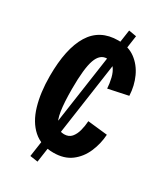

<svg xmlns="http://www.w3.org/2000/svg" viewBox="-230 -947 1000 1153"><g transform="rotate(30 269.5 -370.5)"><path d="M284 14Q198 14 143 -35Q88 -84 62 -172Q36 -260 36 -375Q36 -565 97.5 -665Q159 -765 286 -765Q357 -765 405 -729.5Q453 -694 479.5 -636Q506 -578 509 -510L372 -481Q370 -515 361.5 -551Q353 -587 334 -612Q315 -637 281 -637Q233 -637 211.5 -576.5Q190 -516 190 -375Q190 -279 199 -222Q208 -165 229 -139.5Q250 -114 284 -114Q317 -114 335 -135Q353 -156 361.5 -188.5Q370 -221 372 -255L509 -240Q505 -175 479.5 -116.5Q454 -58 406 -22Q358 14 284 14ZM229 108 175 100 312 -849 365 -840Z"/></g></svg>

Font: Freeman
Style: Regular
Weight: 400
Designer: Vernon Adams, Aoife Mooney, Rodrigo Fuenzalida
Foundry: Rodrigo Fuenzalida
Version: Version 1.000; ttfautohint (v1.8.4.7-5d5b)